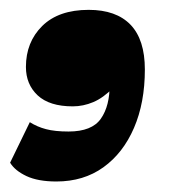

<svg xmlns="http://www.w3.org/2000/svg" viewBox="-60 -212 370 380"><path d="M51.5 147.2Q15.3 147.2 -7.6 136.5Q-30.5 125.7 -40 110L-1 29.8Q13.5 39 31 43.6Q48.5 48.3 75.7 48.3Q122 48.3 139.7 22.8Q157.5 -2.7 157 -45.7L164.5 -38.7Q144.5 -18.3 124.6 -9.9Q104.7 -1.5 84 -1.5Q38 -1.5 14.6 -23.2Q-8.7 -45 -8.7 -79.5Q-8.7 -128.7 23.6 -160.6Q56 -192.5 115.5 -192.5Q170 -192.5 198.4 -163Q226.7 -133.5 226.7 -74.5Q226.7 -8.7 205.2 41.1Q183.7 91 144.6 119.1Q105.5 147.2 51.5 147.2Z"/></svg>

Font: Savate ExtraLight
Style: Italic
Weight: 200
Italic angle: -11°
Designer: Max Esnée
Foundry: Plomb Type
Version: Version 2.000